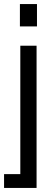

<svg xmlns="http://www.w3.org/2000/svg" viewBox="-22 -725 278 945"><path d="M-2 132H78V-500H158V200H-2ZM76 -705V-595H160V-705Z"/></svg>

Font: TASA Orbiter VF Text
Style: Regular
Weight: 400
Designer: Weizhong Zhang
Foundry: 本地遙控
Version: Version 1.001;Glyphs 3.2 (3192)